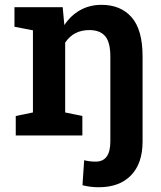

<svg xmlns="http://www.w3.org/2000/svg" viewBox="-20 -558 664 791"><path d="M387.2 213.4Q351.6 213.4 319.8 205.1L326.7 102.1Q349.6 107.9 374 107.9Q434.6 107.9 434.6 24.9V-324.7Q434.6 -384.3 413.1 -409.2Q391.6 -434.1 348.1 -434.1Q282.7 -434.1 248.5 -382.3V-94.7L319.3 -80.1V0H44.9V-80.1L115.7 -94.7V-433.1L39.6 -447.8V-528.3H238.3L245.1 -454.6Q271 -494.1 310.1 -516.1Q349.1 -538.1 397.9 -538.1Q477.5 -538.1 522.5 -486.6Q567.4 -435.1 567.4 -325.7V24.9Q567.4 115.2 519.8 164.3Q472.2 213.4 387.2 213.4Z"/></svg>

Font: Roboto Slab SemiBold
Style: Regular
Weight: 600
Designer: Google
Version: Version 2.001; ttfautohint (v1.8.3)